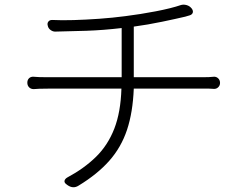

<svg xmlns="http://www.w3.org/2000/svg" viewBox="-20 -765 1040 808"><path d="M95 -417Q95 -429 102.5 -436Q110 -443 122 -442Q135 -441 146 -440.5Q157 -440 180 -440H492V-647Q416 -638 344.5 -635.5Q273 -633 212 -632Q202 -632 192.5 -639Q183 -646 181 -657Q178 -667 183.5 -674Q189 -681 199 -681Q239 -679 290 -680.5Q341 -682 397.5 -686Q454 -690 507 -697Q571 -705 636 -717.5Q701 -730 742 -744Q753 -747 765.5 -743.5Q778 -740 786 -730L787 -729Q794 -719 791 -711Q788 -703 777 -700Q775 -700 770 -698Q765 -696 760 -695Q722 -686 662 -673.5Q602 -661 543 -653V-440H833Q849 -440 859 -440.5Q869 -441 879 -442Q890 -443 898 -435.5Q906 -428 906 -416Q906 -405 898 -397.5Q890 -390 879 -391Q869 -392 860.5 -392Q852 -392 835 -392H543Q539 -292 514.5 -218.5Q490 -145 440 -88.5Q390 -32 311 16Q288 31 264 14L260 11Q250 4 251.5 -4Q253 -12 263 -18Q334 -56 384 -105Q434 -154 461 -223.5Q488 -293 491 -392H181Q157 -392 146 -391.5Q135 -391 122 -390Q110 -390 102.5 -397.5Q95 -405 95 -417Z"/></svg>

Font: Chiron GoRound TC L
Style: Regular
Weight: 300
Designer: Ryoko NISHIZUKA 西塚涼子 (kana, bopomofo & ideographs); Paul D. Hunt (Latin, Greek & Cyrillic); Sandoll Communications 산돌커뮤니
Foundry: Adobe
Version: Version 1.000;hotconv 1.1.1;makeotfexe 2.6.0